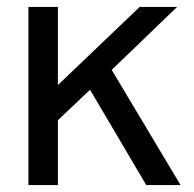

<svg xmlns="http://www.w3.org/2000/svg" viewBox="-20 -534 560 554"><path d="M112 -154 113 -256 383 -514H491L277 -308L263 -297ZM62 0V-514H147V0ZM402 0 225 -300 281 -368 501 0Z"/></svg>

Font: TikTok Sans 24pt
Style: Regular
Weight: 400
Version: Version 4.000